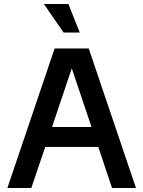

<svg xmlns="http://www.w3.org/2000/svg" viewBox="-20 -943 719 963"><path d="M17 0H137L207 -206H473L542 0H662L425 -700H254ZM299 -780H380L323 -923H200ZM241 -306 340 -600 439 -306Z"/></svg>

Font: Uncut Sans Semibold
Style: Regular
Weight: 600
Designer: Kasper Nordkvist
Foundry: UNCUT.wtf
Version: Version 1.304;Glyphs 3.2 (3246)